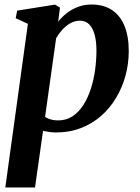

<svg xmlns="http://www.w3.org/2000/svg" viewBox="-20 -576 620 850"><path d="M3.5 254 103.5 -470.5 49.5 -495.5 56 -529 223.5 -555.5 245.5 -542.5 237.5 -479.5Q253 -500 275.2 -517.5Q297.5 -535 325.2 -545.5Q353 -556 385.5 -556Q439 -556 475.8 -531.5Q512.5 -507 531.2 -461Q550 -415 550 -349.5Q550 -294.5 535.8 -241.8Q521.5 -189 494.2 -143.2Q467 -97.5 427.8 -63Q388.5 -28.5 338 -9Q287.5 10.5 227 10.5Q213.5 10.5 199 8.2Q184.5 6 170.5 3.5L135 254ZM179.5 -58.5Q190.5 -51 205 -47Q219.5 -43 238 -43Q274 -43 301.5 -61.5Q329 -80 349 -111.2Q369 -142.5 382 -182.5Q395 -222.5 401 -266.5Q407 -310.5 407 -353.5Q407 -392.5 399 -422Q391 -451.5 375 -468Q359 -484.5 334 -484.5Q311.5 -484.5 291.2 -473Q271 -461.5 255 -443.5Q239 -425.5 228.5 -407Z"/></svg>

Font: Merriweather 48pt
Style: Bold Italic
Weight: 700
Italic angle: -7.8°
Version: Version 2.101